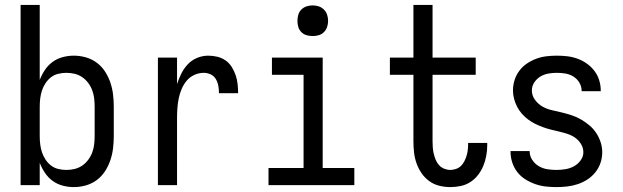

<svg xmlns="http://www.w3.org/2000/svg" viewBox="-20 -755 2540 783"><path d="M281 8Q258 8 235.5 2Q213 -4 194.5 -17.5Q176 -31 163 -50.5Q150 -70 142 -91V0H64V-735H142V-429Q150 -450 163 -469.5Q176 -489 194.5 -502.5Q213 -516 235.5 -522Q258 -528 281 -528Q306 -528 330.5 -521Q355 -514 375 -499Q395 -484 408.5 -463Q422 -442 430 -418.5Q438 -395 441 -370Q444 -345 444 -320V-200Q444 -175 441 -150Q438 -125 430 -101.5Q422 -78 408.5 -57Q395 -36 375 -21Q355 -6 330.5 1Q306 8 281 8ZM251 -62Q268 -62 284.5 -66Q301 -70 315 -79.5Q329 -89 339.5 -103Q350 -117 356 -133Q362 -149 364 -166Q366 -183 366 -200V-320Q366 -337 364 -354Q362 -371 356 -387Q350 -403 339.5 -417Q329 -431 315 -440.5Q301 -450 284.5 -454Q268 -458 251 -458Q234 -458 217.5 -454Q201 -450 188 -440Q175 -430 165.5 -415.5Q156 -401 151 -385.5Q146 -370 144 -353.5Q142 -337 142 -320V-200Q142 -183 144 -166.5Q146 -150 151 -134.5Q156 -119 165.5 -104.5Q175 -90 188 -80Q201 -70 217.5 -66Q234 -62 251 -62Z M624 0V-520H702V-412Q709 -434 719.5 -455Q730 -476 746 -493Q762 -510 784 -519Q806 -528 829 -528Q848 -528 866.5 -523.5Q885 -519 900 -508.5Q915 -498 925 -482Q935 -466 941 -448.5Q947 -431 949 -412.5Q951 -394 951 -375H873Q873 -390 870.5 -404.5Q868 -419 860.5 -432Q853 -445 839.5 -451.5Q826 -458 811 -458Q791 -458 772.5 -449.5Q754 -441 741.5 -426Q729 -411 721 -392.5Q713 -374 709 -354.5Q705 -335 703.5 -315Q702 -295 702 -276V0Z M1075 0V-70H1218V-450H1089V-520H1296V-70H1425V0ZM1255 -608Q1242 -608 1230 -611.5Q1218 -615 1209 -624Q1200 -633 1196.5 -645Q1193 -657 1193 -670Q1193 -683 1196.5 -695Q1200 -707 1209 -716Q1218 -725 1230 -729Q1242 -733 1255 -733Q1268 -733 1280 -729Q1292 -725 1301 -716Q1310 -707 1314 -695Q1318 -683 1318 -670Q1318 -657 1314 -645Q1310 -633 1301 -624Q1292 -615 1280 -611.5Q1268 -608 1255 -608Z M1816 8Q1794 8 1771.5 2.5Q1749 -3 1730.5 -16.5Q1712 -30 1699 -49Q1686 -68 1678.5 -89.5Q1671 -111 1668.5 -133.5Q1666 -156 1666 -179V-450H1570V-520H1666V-735H1744V-520H1920V-450H1744V-179Q1744 -166 1745 -153Q1746 -140 1749 -127.5Q1752 -115 1757 -103Q1762 -91 1770.5 -81.5Q1779 -72 1791.5 -67Q1804 -62 1816 -62Q1828 -62 1839.5 -66Q1851 -70 1859.5 -78Q1868 -86 1873.5 -97Q1879 -108 1882.5 -119Q1886 -130 1887.5 -142Q1889 -154 1889 -166V-172H1967V-162Q1967 -141 1963 -119.5Q1959 -98 1951 -78.5Q1943 -59 1929.5 -41.5Q1916 -24 1898 -12.5Q1880 -1 1859 3.5Q1838 8 1816 8Z M2249 8Q2227 8 2205 5.5Q2183 3 2162 -4.5Q2141 -12 2122 -24Q2103 -36 2089.5 -53.5Q2076 -71 2069 -92.5Q2062 -114 2062 -136V-139H2140V-138Q2140 -119 2150.5 -103Q2161 -87 2177 -77.5Q2193 -68 2211.5 -65Q2230 -62 2249 -62Q2267 -62 2285.5 -65Q2304 -68 2320 -76.5Q2336 -85 2347.5 -100.5Q2359 -116 2359 -134Q2359 -152 2349.5 -167.5Q2340 -183 2326 -193Q2312 -203 2295.5 -208.5Q2279 -214 2262 -218Q2245 -222 2228.5 -226Q2212 -230 2195.5 -236Q2179 -242 2163.5 -249.5Q2148 -257 2134 -267.5Q2120 -278 2108.5 -291Q2097 -304 2089 -319.5Q2081 -335 2076.5 -352Q2072 -369 2072 -386Q2072 -408 2078.5 -428.5Q2085 -449 2098 -466.5Q2111 -484 2129 -496Q2147 -508 2167 -515.5Q2187 -523 2208.5 -525.5Q2230 -528 2251 -528Q2273 -528 2294 -525.5Q2315 -523 2335.5 -515.5Q2356 -508 2373.5 -495.5Q2391 -483 2404 -466Q2417 -449 2423.5 -428Q2430 -407 2430 -386V-383H2352V-384Q2352 -402 2343 -417.5Q2334 -433 2319 -442.5Q2304 -452 2286.5 -455Q2269 -458 2251 -458Q2234 -458 2216.5 -455Q2199 -452 2184 -443Q2169 -434 2159 -419Q2149 -404 2149 -386Q2149 -365 2162 -347.5Q2175 -330 2193 -320Q2211 -310 2231.5 -305.5Q2252 -301 2272.5 -296Q2293 -291 2312.5 -284.5Q2332 -278 2350 -267.5Q2368 -257 2384 -243.5Q2400 -230 2411.5 -212.5Q2423 -195 2429.5 -175Q2436 -155 2436 -134Q2436 -112 2429 -91Q2422 -70 2408 -52.5Q2394 -35 2375.5 -23Q2357 -11 2336 -4Q2315 3 2293 5.5Q2271 8 2249 8Z"/></svg>

Font: Iosevka NFM
Style: Regular
Weight: 400
Monospace: yes
Designer: Belleve Invis
Foundry: Belleve Invis
Version: Version 29.0.4; ttfautohint (v1.8.4);Nerd Fonts 3.3.0